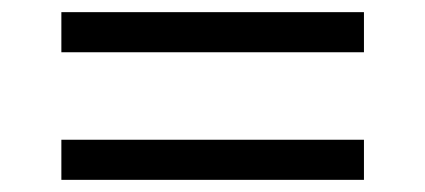

<svg xmlns="http://www.w3.org/2000/svg" viewBox="-20 -415 700 316"><path d="M81 -329V-395H579V-329ZM81 -119V-185H579V-119Z"/></svg>

Font: Archivo SemiExpanded Light
Style: Regular
Weight: 300
Width: 6
Designer: Hector Gatti
Foundry: Omnibus-Type
Version: Version 2.001